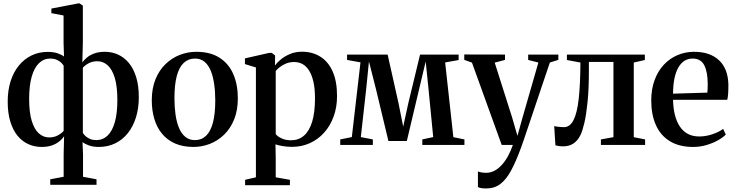

<svg xmlns="http://www.w3.org/2000/svg" viewBox="-20 -838 4252 1110"><path d="M270.5 230.5V198.5L348 184V53.5L350.5 -50Q341.5 -36 324.5 -21.8Q307.5 -7.5 282 2Q256.5 11.5 220.5 11.5Q180.5 11.5 144.8 -4.2Q109 -20 82.2 -52.2Q55.5 -84.5 40 -134Q24.5 -183.5 24.5 -250Q24.5 -315.5 41.2 -368.2Q58 -421 89 -459Q120 -497 162.5 -517.5Q205 -538 256.5 -538Q289 -538 313 -529.8Q337 -521.5 350 -511.5L347.5 -590.5V-748.5L277 -762V-788.5L433 -818.5H440L459 -805.5V-590.5L456 -477.5Q466 -491.5 482.8 -505.5Q499.5 -519.5 525.2 -529Q551 -538.5 586.5 -538.5Q627 -538.5 662.5 -522.5Q698 -506.5 725 -474Q752 -441.5 767.2 -392.2Q782.5 -343 782.5 -276Q782.5 -211.5 765.8 -158.5Q749 -105.5 718.5 -67.5Q688 -29.5 645.5 -9Q603 11.5 551.5 11.5Q518 11.5 494.2 2.8Q470.5 -6 457 -16L460 53.5V184L538 198.5V230.5ZM264.5 -43.5Q292.5 -43.5 314.5 -55.5Q336.5 -67.5 348 -81V-458Q342.5 -468 331.8 -477.5Q321 -487 305.8 -493.2Q290.5 -499.5 271 -499.5Q233 -499.5 205.5 -473Q178 -446.5 163.2 -394.5Q148.5 -342.5 148.5 -266.5Q148.5 -189.5 163.2 -140.2Q178 -91 204.2 -67.2Q230.5 -43.5 264.5 -43.5ZM536.5 -28Q574.5 -28 602 -54.2Q629.5 -80.5 644 -132.2Q658.5 -184 658.5 -260Q658.5 -337.5 643.8 -387Q629 -436.5 602.8 -460.2Q576.5 -484 543 -484Q515 -484 493.2 -472.5Q471.5 -461 459 -446.5V-69.5Q465 -59.5 475.8 -50Q486.5 -40.5 501.8 -34.2Q517 -28 536.5 -28Z M857.5 -258Q857.5 -327.5 879 -380Q900.5 -432.5 937.2 -467.8Q974 -503 1019.8 -520.8Q1065.5 -538.5 1114.5 -538.5Q1196 -538.5 1249.5 -504Q1303 -469.5 1329 -409Q1355 -348.5 1355 -269.5Q1355 -200 1333.5 -147.2Q1312 -94.5 1275.5 -59.2Q1239 -24 1193.2 -6.2Q1147.5 11.5 1098.5 11.5Q1038 11.5 992.8 -8.2Q947.5 -28 917.5 -64Q887.5 -100 872.5 -149.5Q857.5 -199 857.5 -258ZM1107 -28Q1145 -28 1171.2 -53Q1197.5 -78 1211 -129Q1224.5 -180 1224.5 -257.5Q1224.5 -307.5 1218.2 -351.5Q1212 -395.5 1198.5 -428.8Q1185 -462 1162.5 -480.8Q1140 -499.5 1107.5 -499.5Q1069 -499.5 1042.2 -474.5Q1015.5 -449.5 1002 -398.8Q988.5 -348 988.5 -269.5Q988.5 -219.5 994.8 -175.5Q1001 -131.5 1015 -98.2Q1029 -65 1051.8 -46.5Q1074.5 -28 1107 -28Z M1397 232.5V201.5L1459.5 187V-448L1396 -467.5V-500.5L1537 -532.5H1551L1570.5 -517L1569.5 -459Q1580 -474.5 1601.8 -493Q1623.5 -511.5 1655.2 -525.2Q1687 -539 1726 -539Q1786.5 -539 1832.2 -510.2Q1878 -481.5 1903.2 -424.8Q1928.5 -368 1928.5 -283Q1928.5 -218.5 1909 -164.8Q1889.5 -111 1854.2 -71.5Q1819 -32 1771.5 -10.5Q1724 11 1667.5 11Q1639 11 1612.2 6.2Q1585.5 1.5 1572.5 -3.5L1574 75.5V187L1656 201.5V232.5ZM1662.5 -27Q1706 -27 1737 -53.5Q1768 -80 1784.5 -133.8Q1801 -187.5 1801 -269Q1801 -326 1791.8 -366Q1782.5 -406 1766.2 -431.2Q1750 -456.5 1728.2 -468Q1706.5 -479.5 1681.5 -479.5Q1655 -479.5 1633.8 -470.8Q1612.5 -462 1597.5 -450Q1582.5 -438 1574 -428V-63Q1583 -50 1607 -38.5Q1631 -27 1662.5 -27Z M1947 0V-32L2014 -45.5L2064 -477.5L1986.5 -491.5V-522.5H2221L2283.5 -243.5L2311 -106L2341 -243.5L2408.5 -522.5H2631.5V-491L2553.5 -477L2601 -45L2665 -32V0H2421.5V-32L2484.5 -45.5L2457.5 -322L2441 -482.5L2403 -322.5L2332 -23H2225.5L2153.5 -323L2113 -482.5L2097 -323L2066 -45.5L2135.5 -32V0Z M2791.5 251.5Q2775.5 251.5 2762.8 249.5Q2750 247.5 2743 243.5V153Q2750 156.5 2763.5 158.8Q2777 161 2790.5 161Q2816 161 2838.8 149Q2861.5 137 2881.2 115.2Q2901 93.5 2917 64Q2933 34.5 2945 0H2880.5L2708.5 -476L2664 -492V-523L2899.5 -522.5V-491.5L2840 -476L2941 -158L2971.5 -52.5L3000 -155.5L3092.5 -476.5L3033.5 -491.5V-522.5H3208V-492L3159 -476.5Q3136 -409 3113.5 -342.2Q3091 -275.5 3070.8 -215.2Q3050.5 -155 3034.2 -106.5Q3018 -58 3007 -26Q2996 6 2992.5 15Q2963.5 94.5 2935.2 147Q2907 199.5 2872.8 225.5Q2838.5 251.5 2791.5 251.5Z M3235 8Q3220.5 8 3209.5 6.2Q3198.5 4.5 3191 2L3184 -109Q3194 -106.5 3210 -104.8Q3226 -103 3241 -103Q3275 -103 3295.8 -143.8Q3316.5 -184.5 3325.8 -267.5Q3335 -350.5 3335.5 -476.5L3257.5 -491V-522.5H3708V-491L3644 -476.5V-45L3709.5 -32V0H3454V-32L3526.5 -45V-480H3384.5V-428.5Q3384.5 -324.5 3377 -250Q3369.5 -175.5 3358.5 -128.2Q3347.5 -81 3336 -57.5Q3320.5 -25.5 3295.8 -8.8Q3271 8 3235 8Z M3987.5 11.5Q3906.5 11.5 3852.5 -21.8Q3798.5 -55 3771.8 -115.2Q3745 -175.5 3745 -256.5Q3745 -322.5 3764.2 -374.8Q3783.5 -427 3817.5 -463.5Q3851.5 -500 3896.5 -519.2Q3941.5 -538.5 3992.5 -538.5Q4085 -538.5 4137 -489.5Q4189 -440.5 4191 -348.5Q4191 -317 4189.5 -296Q4188 -275 4184.5 -261H3871Q3872 -214 3881.5 -175Q3891 -136 3909.5 -107.8Q3928 -79.5 3956.2 -64.2Q3984.5 -49 4023 -49Q4060.5 -49 4099.5 -62.2Q4138.5 -75.5 4160.5 -93L4176 -60Q4159.5 -43 4130 -26.5Q4100.5 -10 4063.5 0.8Q4026.5 11.5 3987.5 11.5ZM3871 -296.5 4069.5 -302.5Q4070.5 -315 4071 -327.2Q4071.5 -339.5 4071.5 -351.5Q4071.5 -421 4051.8 -460.2Q4032 -499.5 3984 -499.5Q3958 -499.5 3937.2 -486.5Q3916.5 -473.5 3901.8 -448Q3887 -422.5 3879.2 -384.8Q3871.5 -347 3871 -296.5Z"/></svg>

Font: Merriweather 96pt SemiBold
Style: Regular
Weight: 600
Version: Version 2.100